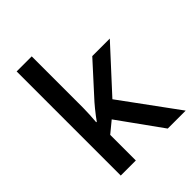

<svg xmlns="http://www.w3.org/2000/svg" viewBox="-215 -876 991 991"><g transform="rotate(-45 281.0 -380.0)"><path d="M191 -385Q191 -365 189.5 -335.5Q188 -306 186 -284H190Q196 -293 207.5 -308Q219 -323 231.5 -338.5Q244 -354 253 -364L413 -540H541L329 -309L555 0H424L253 -238L191 -187V0H81V-760H191Z"/></g></svg>

Font: Noto Sans Oriya Medium
Style: Regular
Weight: 500
Version: Version 2.003